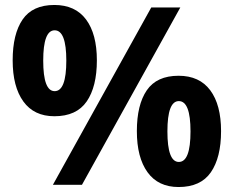

<svg xmlns="http://www.w3.org/2000/svg" viewBox="-20 -744 941 773"><path d="M199 -724Q283 -724 326.5 -665.5Q370 -607 370 -501Q370 -395 329 -335.5Q288 -276 199 -276Q117 -276 74 -335.5Q31 -395 31 -501Q31 -607 71 -665.5Q111 -724 199 -724ZM706 -714 310 0H193L589 -714ZM200 -622Q154 -622 154 -500Q154 -377 200 -377Q247 -377 247 -500Q247 -622 200 -622ZM699 -439Q783 -439 826.5 -380.5Q870 -322 870 -216Q870 -110 829 -50.5Q788 9 699 9Q617 9 574 -50.5Q531 -110 531 -216Q531 -322 571 -380.5Q611 -439 699 -439ZM700 -337Q654 -337 654 -215Q654 -92 700 -92Q747 -92 747 -215Q747 -337 700 -337Z"/></svg>

Font: Noto IKEA Arabic
Style: Bold
Weight: 700
Designer: Monotype Design Team
Foundry: Monotype Imaging Inc.
Version: Version 1.200